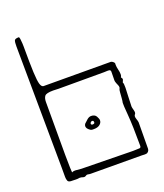

<svg xmlns="http://www.w3.org/2000/svg" viewBox="-131 -788 750 879"><g transform="rotate(-20 243.5 -348.0)"><path d="M72 1Q52 2 48.5 -7Q45 -16 45 -26V-70L40 -665Q40 -685 43 -692.5Q46 -700 64 -700Q67 -700 68.5 -690Q70 -680 70.5 -668.5Q71 -657 71 -654Q71 -569 73 -526Q75 -483 80 -467.5Q85 -452 94 -451L422 -450Q428 -449 434 -443.5Q440 -438 438 -431Q438 -419 441.5 -405.5Q445 -392 445 -381Q445 -372 441 -367Q448 -360 446 -354Q444 -348 441 -342Q445 -338 444.5 -315.5Q444 -293 442.5 -267Q441 -241 441 -225Q441 -221 445 -206.5Q449 -192 444 -187Q437 -180 442 -165.5Q447 -151 447 -146Q447 -112 446.5 -82.5Q446 -53 446 -18Q446 -11 441 -5Q436 1 430 1Q424 2 419.5 1.5Q415 1 409 1L160 0Q154 0 148 -1.5Q142 -3 138 0Q130 6 122 3Q114 0 106 0Q96 2 87 1.5Q78 1 72 1ZM378 -32Q386 -32 394 -32.5Q402 -33 409 -33Q417 -33 417 -43Q417 -141 412.5 -194.5Q408 -248 409 -255Q411 -263 412 -277Q413 -291 414 -304Q415 -317 417 -320Q422 -327 416.5 -339Q411 -351 409 -359Q408 -363 408.5 -372.5Q409 -382 409 -407Q409 -414 403 -416Q396 -417 389.5 -416.5Q383 -416 377 -416H155Q142 -416 142 -416.5Q142 -417 129 -417Q95 -417 87.5 -407Q80 -397 80 -379Q80 -344 80 -298Q80 -252 80 -205.5Q80 -159 80 -120Q80 -81 81 -57.5Q82 -34 83 -35Q90 -40 106 -38Q122 -36 129 -36ZM244 -187Q234 -186 227.5 -190Q221 -194 215 -201Q207 -213 215 -224Q223 -232 232.5 -240Q242 -248 252 -248Q270 -248 277 -235.5Q284 -223 284 -216Q284 -204 273.5 -195.5Q263 -187 244 -187ZM246 -209Q256 -209 256 -216Q256 -218 255 -221.5Q254 -225 249 -225Q243 -225 239 -218Q238 -217 239 -212Q243 -208 246 -209Z"/></g></svg>

Font: Sankofa Display
Style: Regular
Weight: 400
Designer: Batsirai Madzonga
Foundry: Batsirai Madzonga
Version: Version 1.000; ttfautohint (v1.8.4.7-5d5b)